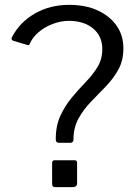

<svg xmlns="http://www.w3.org/2000/svg" viewBox="-20 -772 563 792"><path d="M298 -16Q298 0 279 0H209Q201 0 198 -3.5Q195 -7 195 -14V-99Q195 -111 205 -111H288Q298 -111 298 -100ZM34 -604Q29 -606 28 -610Q27 -614 29 -618Q61 -680 123.5 -716Q186 -752 265 -752Q333 -752 383 -729Q433 -706 461 -666Q489 -626 489 -573Q489 -522 468 -484.5Q447 -447 416.5 -415.5Q386 -384 355.5 -352.5Q325 -321 304 -283.5Q283 -246 283 -195Q283 -190 279.5 -186.5Q276 -183 271 -183H223Q210 -183 210 -197Q210 -254 229.5 -295.5Q249 -337 277 -370.5Q305 -404 334 -434Q363 -464 382.5 -496Q402 -528 402 -570Q402 -623 364 -654.5Q326 -686 264 -686Q231 -686 198 -673.5Q165 -661 140 -640Q115 -619 103 -592Q102 -588 99 -586.5Q96 -585 91 -587Z"/></svg>

Font: Libre Franklin
Style: Regular
Weight: 400
Designer: Pablo Impallari, Rodrigo Fuenzalida, Nhung Nguyen
Foundry: Impallari Type
Version: Version 3.000